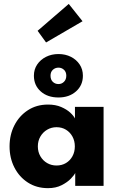

<svg xmlns="http://www.w3.org/2000/svg" viewBox="-20 -966 613 998"><path d="M371 0V-67.1Q366.6 -56.6 348.5 -37.6Q330.4 -18.6 300.2 -3.3Q270.1 12 229.6 12Q170.1 12 125 -17.1Q79.9 -46.2 54.8 -95.4Q29.7 -144.6 29.7 -205Q29.7 -265.4 54.8 -314.6Q79.9 -363.8 125 -393.1Q170.1 -422.5 229.6 -422.5Q268.7 -422.5 297.6 -410Q326.6 -397.6 344.8 -380.8Q363.1 -363.9 369.6 -350.1V-410.5H518.4V0ZM176.7 -205Q176.7 -176.3 189.9 -153.7Q203.1 -131.1 225.1 -118.4Q247.1 -105.7 273.7 -105.7Q301.6 -105.7 323 -118.6Q344.4 -131.4 356.7 -154Q369 -176.6 369 -205Q369 -233.4 356.7 -256Q344.4 -278.6 323 -291.7Q301.6 -304.8 273.7 -304.8Q247.1 -304.8 225.1 -291.8Q203.1 -278.9 189.9 -256.3Q176.7 -233.7 176.7 -205ZM156.2 -572.5Q156.2 -605.3 173.3 -630.7Q190.4 -656.1 219.3 -670.6Q248.3 -685.1 284 -685.1Q319.9 -685.1 348.6 -670.6Q377.3 -656.1 394.1 -630.7Q410.9 -605.3 410.9 -572.5Q410.9 -522.6 375.2 -491Q339.5 -459.3 284 -459.3Q226.8 -459.3 191.5 -491Q156.2 -522.6 156.2 -572.5ZM242.6 -572.5Q242.6 -552.1 254.5 -540.6Q266.5 -529.1 284 -529.1Q300.9 -529.1 312.7 -541Q324.6 -552.8 324.6 -572.5Q324.6 -592 312.5 -603.2Q300.5 -614.4 284 -614.4Q266.9 -614.4 254.7 -603.2Q242.6 -592 242.6 -572.5ZM219.5 -745.3 175.5 -805.9 337.4 -945.6 409 -855.6Z"/></svg>

Font: League Spartan Extralight
Style: Regular
Weight: 200
Foundry: The League of Moveable Type
Version: Version 2.300; ttfautohint (v1.8.3)